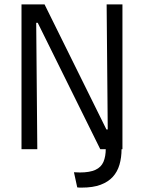

<svg xmlns="http://www.w3.org/2000/svg" viewBox="-20 -680 657 875"><path d="M332 174 317 105Q325 105 331.5 105.5Q338 106 344 106Q389 106 415 94Q441 82 451.5 57.5Q462 33 462 -3V-39H534V-1Q534 38 524.5 70.5Q515 103 494 126Q473 149 438.5 162Q404 175 352 175Q348 175 343 175Q338 175 332 174ZM78 0V-660H183L465 -90H471L466 -660H538V0H437L152 -576H145L150 0Z"/></svg>

Font: Bricolage Grotesque SemiCondensed Light
Style: Regular
Weight: 300
Width: 4
Designer: Mathieu Triay
Foundry: Atelier Triay
Version: Version 1.000;gftools[0.9.30]